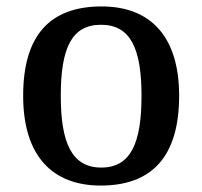

<svg xmlns="http://www.w3.org/2000/svg" viewBox="-20 -567 629 597"><path d="M293 10C453 10 537 -81 537 -269C537 -457 445 -547 296 -547C135 -547 52 -457 52 -269C52 -81 144 10 293 10ZM295 -46C203 -46 169 -123 169 -269C169 -416 202 -490 294 -490C386 -490 420 -416 420 -269C420 -123 387 -46 295 -46Z"/></svg>

Font: Noto Naskh Arabic UI Medium
Style: Regular
Weight: 500
Designer: Monotype Design Team, David Williams, Mohamad Dakak and Nizar Qandah
Foundry: Monotype Imaging Inc.
Version: Version 2.014